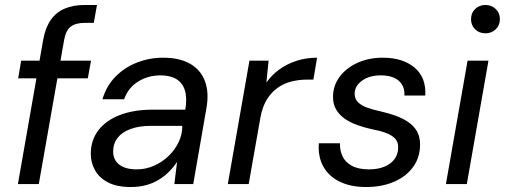

<svg xmlns="http://www.w3.org/2000/svg" viewBox="-20 -740 2030 772"><path d="M52 0 154 -582Q163 -630 184.5 -660.5Q206 -691 240.5 -705.5Q275 -720 321 -720H370L357 -648H321Q284 -648 264.5 -633Q245 -618 238 -580L136 0ZM53 -425 65 -496H346L333 -425Z M505 12Q450 12 414.5 -6.5Q379 -25 362 -55.5Q345 -86 345 -121Q345 -176 375.5 -216Q406 -256 462 -277.5Q518 -299 592 -299H725Q733 -346 723.5 -376.5Q714 -407 689 -422Q664 -437 625 -437Q576 -437 536 -412.5Q496 -388 479 -341H392Q408 -395 444.5 -432Q481 -469 531 -488.5Q581 -508 636 -508Q703 -508 745.5 -483Q788 -458 804.5 -412.5Q821 -367 810 -305L757 0H681L692 -89Q678 -68 659.5 -49.5Q641 -31 618 -17Q595 -3 567 4.5Q539 12 505 12ZM530 -59Q566 -59 599 -73.5Q632 -88 657.5 -112.5Q683 -137 698 -168Q713 -199 713 -232V-234H587Q540 -234 505.5 -221.5Q471 -209 453 -186Q435 -163 435 -131Q435 -97 459.5 -78Q484 -59 530 -59Z M896 0 983 -496H1060L1051 -408Q1073 -439 1103.5 -461Q1134 -483 1172.5 -495.5Q1211 -508 1255 -508L1240 -420H1217Q1183 -420 1152.5 -412.5Q1122 -405 1096.5 -387Q1071 -369 1053 -340Q1035 -311 1027 -267L980 0Z M1452 12Q1390 12 1346 -9.5Q1302 -31 1280 -70.5Q1258 -110 1262 -164H1347Q1346 -136 1357 -112Q1368 -88 1394.5 -73.5Q1421 -59 1464 -59Q1500 -59 1526 -70Q1552 -81 1566.5 -100.5Q1581 -120 1581 -148Q1581 -170 1568 -183.5Q1555 -197 1530.5 -206Q1506 -215 1473 -221Q1446 -227 1418.5 -236.5Q1391 -246 1368.5 -261Q1346 -276 1332.5 -298Q1319 -320 1319 -350Q1319 -395 1345 -430.5Q1371 -466 1416.5 -487Q1462 -508 1520 -508Q1599 -508 1646.5 -468.5Q1694 -429 1690 -356H1606Q1608 -394 1583 -415.5Q1558 -437 1511 -437Q1465 -437 1435.5 -415.5Q1406 -394 1406 -363Q1406 -343 1419 -329.5Q1432 -316 1455.5 -307.5Q1479 -299 1511 -292Q1542 -285 1570 -275Q1598 -265 1620.5 -250Q1643 -235 1656 -213Q1669 -191 1669 -159Q1669 -107 1641 -68.5Q1613 -30 1564 -9Q1515 12 1452 12Z M1773 0 1860 -496H1944L1857 0ZM1932 -606Q1907 -606 1890.5 -622Q1874 -638 1874 -663Q1874 -688 1890.5 -704Q1907 -720 1932 -720Q1956 -720 1973 -704Q1990 -688 1990 -663Q1990 -638 1973 -622Q1956 -606 1932 -606Z"/></svg>

Font: DM Sans 24pt
Style: Italic
Weight: 400
Italic angle: -10°
Designer: Colophon Foundry, Jonny Pinhorn
Foundry: Colophon Foundry
Version: Version 4.004;gftools[0.9.30]